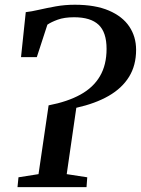

<svg xmlns="http://www.w3.org/2000/svg" viewBox="-20 -770 580 790"><path d="M52 0 56 -40.5 138.5 -53.5 180 -336.5Q258 -351.5 311 -380.8Q364 -410 391.2 -456.5Q418.5 -503 418.5 -569Q418.5 -637 385.8 -668Q353 -699 285 -699Q244.5 -699 217.2 -689Q190 -679 175 -668.5L131.5 -535H66.5L86 -720Q109 -722.5 140.5 -729.8Q172 -737 209.5 -743.8Q247 -750.5 288 -750.5Q372 -750.5 428 -726.5Q484 -702.5 512 -660.8Q540 -619 540 -565Q540 -501 511 -454Q482 -407 427.2 -375.5Q372.5 -344 294 -326.5L254.5 -53.5L339 -40.5L336 0Z"/></svg>

Font: Merriweather 24pt Medium
Style: Italic
Weight: 500
Italic angle: -7.8°
Version: Version 2.101